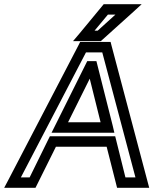

<svg xmlns="http://www.w3.org/2000/svg" viewBox="-45 -875 735 920"><path d="M661 -9 489 -658 485 -674H468H356H339L331 -658L-7 -9L-25 25H12H108H125L133 9L223 -172H466L512 9L516 25H533H634H670L661 -9ZM604 -25H556L511 -206L507 -222H489H211H194L186 -206L97 -25H55L367 -624H445L604 -25ZM437 -289H281L385 -498L437 -289ZM495 -273 421 -566 417 -582H399H390H373L365 -566L219 -273L202 -239H238H467H503L495 -273ZM574 -855H465H452L443 -844L338 -717L305 -678H353H427H438L446 -685L587 -812L634 -855H574ZM508 -805 423 -728H408L472 -805H508Z"/></svg>

Font: Gamestation Text Outline
Style: Italic
Weight: 400
Designer: Jonas Hecksher
Foundry: Jonas Hecksher, Playtypeª, e-types AS
Version: Version 1.003